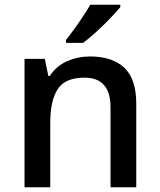

<svg xmlns="http://www.w3.org/2000/svg" viewBox="-20 -786 671 806"><path d="M358 -549Q451 -549 501.5 -502Q552 -455 552 -351V0H444V-335Q444 -460 335 -460Q253 -460 222 -411.5Q191 -363 191 -271V0H83V-539H168L183 -467H189Q216 -509 261.5 -529Q307 -549 358 -549ZM485 -756Q470 -738 442.5 -709Q415 -680 384 -652Q353 -624 329 -606H257V-618Q272 -637 291 -663Q310 -689 328 -716.5Q346 -744 359 -766H485Z"/></svg>

Font: Noto Sans Thaana Medium
Style: Regular
Weight: 500
Designer: David Williams
Foundry: Google Inc.
Version: Version 3.001; ttfautohint (v1.8.4.7-5d5b)